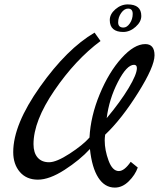

<svg xmlns="http://www.w3.org/2000/svg" viewBox="-20 -812 761 871"><path d="M573 -78 605 -52Q593 -18 564 10.5Q535 39 501 39Q455 39 426 -6Q397 -51 388 -136Q342 -86 273 -41.5Q204 3 152 3Q100 3 70 -32Q40 -67 40 -122Q40 -247 162 -419Q284 -591 409 -664L436 -626Q322 -541 227 -402Q132 -263 132 -158Q132 -119 150.5 -97.5Q169 -76 202.5 -76Q236 -76 296 -115Q356 -154 386 -188Q391 -285 432.5 -385Q474 -485 531.5 -548.5Q589 -612 639 -612Q681 -612 681 -561Q681 -510 606 -390.5Q531 -271 457 -201Q455 -185 455 -175Q455 -131 472.5 -83.5Q490 -36 519 -36Q544 -36 573 -78ZM588 -518Q555 -518 515 -440.5Q475 -363 464 -276Q526 -350 563.5 -412.5Q601 -475 601 -503Q601 -518 588 -518ZM559.5 -792Q590 -792 605.5 -779Q621 -766 621 -739.5Q621 -713 595 -690Q569 -667 539 -667Q509 -667 493.5 -680.5Q478 -694 478 -721Q478 -748 503.5 -770Q529 -792 559.5 -792ZM561 -773Q544 -773 530 -753.5Q516 -734 516 -710.5Q516 -687 540 -687Q556 -687 569 -706Q582 -725 582 -749Q582 -773 561 -773Z"/></svg>

Font: Marck Script
Style: Regular
Weight: 400
Designer: Denis Masharov, Marck Fogel
Foundry: Denis Masharov
Version: Version 1.002